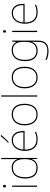

<svg xmlns="http://www.w3.org/2000/svg" viewBox="1486 -2292 1046 4057"><g transform="rotate(-90 2008.5 -263.0)"><path d="M103 -721C83 -721 78 -706 78 -690C78 -673 83 -659 103 -659C127 -659 130 -673 130 -690C130 -706 127 -721 103 -721ZM116 -528H90V0H116Z M490 10C595 10 651 -46 675 -113H677L679 0H701V-760H675V-543C675 -501 675 -459 677 -414H675C653 -484 594 -538 498 -538C348 -538 266 -437 266 -254C266 -83 338 10 490 10ZM490 -15C356 -15 293 -94 293 -254C293 -427 366 -513 498 -513C617 -513 675 -426 675 -266V-263C675 -107 623 -15 490 -15Z M1185 -759V-766H1155C1126 -723 1061 -652 1016 -612V-606H1037C1090 -650 1150 -714 1185 -759ZM1077 -538C923 -538 849 -408 849 -259C849 -104 920 10 1086 10C1150 10 1198 0 1249 -23V-50C1187 -22 1150 -15 1086 -15C949 -15 874 -105 876 -266H1269V-291C1269 -430 1212 -538 1077 -538ZM1077 -513C1189 -513 1243 -423 1242 -291H877C889 -436 965 -513 1077 -513Z M1845 -264C1845 -417 1781 -538 1622 -538C1475 -538 1389 -432 1389 -264C1389 -107 1464 10 1616 10C1773 10 1845 -109 1845 -264ZM1416 -264C1416 -420 1490 -513 1622 -513C1763 -513 1818 -402 1818 -264C1818 -119 1756 -15 1616 -15C1481 -15 1416 -117 1416 -264Z M2022 0V-760H1996V0Z M2627 -264C2627 -417 2563 -538 2404 -538C2257 -538 2171 -432 2171 -264C2171 -107 2246 10 2398 10C2555 10 2627 -109 2627 -264ZM2198 -264C2198 -420 2272 -513 2404 -513C2545 -513 2600 -402 2600 -264C2600 -119 2538 -15 2398 -15C2263 -15 2198 -117 2198 -264Z M2977 -538C2823 -538 2746 -430 2746 -256C2746 -81 2827 10 2963 10C3062 10 3129 -34 3153 -117H3155C3153 -78 3153 -56 3153 -17V25C3153 140 3101 215 2960 215C2885 215 2822 196 2774 173V203C2822 223 2879 240 2960 240C3120 240 3179 152 3179 25V-528H3157L3152 -437H3150C3122 -495 3074 -538 2977 -538ZM2977 -513C3112 -513 3153 -419 3153 -294V-246C3153 -136 3119 -15 2963 -15C2841 -15 2773 -99 2773 -256C2773 -417 2837 -513 2977 -513Z M3373 -721C3353 -721 3348 -706 3348 -690C3348 -673 3353 -659 3373 -659C3397 -659 3400 -673 3400 -690C3400 -706 3397 -721 3373 -721ZM3386 -528H3360V0H3386Z M3764 -538C3610 -538 3536 -408 3536 -259C3536 -104 3607 10 3773 10C3837 10 3885 0 3936 -23V-50C3874 -22 3837 -15 3773 -15C3636 -15 3561 -105 3563 -266H3956V-291C3956 -430 3899 -538 3764 -538ZM3764 -513C3876 -513 3930 -423 3929 -291H3564C3576 -436 3652 -513 3764 -513Z"/></g></svg>

Font: Noto Sans Lao Thin
Style: Regular
Weight: 100
Designer: Monotype Design Team
Foundry: Monotype Imaging Inc.
Version: Version 2.003